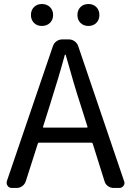

<svg xmlns="http://www.w3.org/2000/svg" viewBox="-20 -928 646 948"><path d="M417 -799.8Q392.6 -799.8 377.4 -814.9Q362.3 -830.1 362.3 -854Q362.3 -877.9 377.4 -893.1Q392.6 -908.2 417 -908.2Q440.4 -908.2 455.6 -893.1Q470.7 -877.9 470.7 -854Q470.7 -830.1 455.6 -814.9Q440.4 -799.8 417 -799.8ZM186.5 -799.8Q163.1 -799.8 147.9 -814.9Q132.8 -830.1 132.8 -854Q132.8 -877.9 147.9 -893.1Q163.1 -908.2 186.5 -908.2Q210.9 -908.2 226.6 -893.1Q242.2 -877.9 242.2 -854Q242.2 -830.1 226.6 -814.9Q210.9 -799.8 186.5 -799.8ZM192.4 -301.8Q191.4 -297.9 195.3 -297.9H408.2Q413.1 -297.9 412.1 -301.8L377.9 -410.2Q347.7 -502 304.7 -656.2Q303.7 -658.2 301.8 -658.2Q299.8 -658.2 299.8 -656.2Q272.5 -554.7 226.6 -410.2ZM541 0Q525.4 0 512.7 -9.3Q500 -18.6 496.1 -33.2L437.5 -219.7Q435.5 -223.6 431.6 -223.6H172.9Q168 -223.6 167 -219.7L107.4 -33.2Q102.5 -18.6 90.3 -9.3Q78.1 0 62.5 0H38.1Q24.4 0 17.6 -10.7Q12.7 -16.6 12.7 -24.4Q12.7 -28.3 13.7 -33.2L241.2 -700.2Q246.1 -714.8 258.8 -724.1Q271.5 -733.4 287.1 -733.4H320.3Q335.9 -733.4 348.6 -724.1Q361.3 -714.8 366.2 -700.2L592.8 -33.2Q594.7 -28.3 594.7 -24.4Q594.7 -16.6 589.8 -10.7Q582 0 569.3 0Z"/></svg>

Font: Gen Jyuu GothicL Regular
Style: Regular
Weight: 400
Designer: [Source Han Sans]
Ryoko NISHIZUKA  (kana & ideographs); Paul D. Hunt (Latin, Greek & Cyrillic); Wenlong ZHANG  (bopomofo
Version: Version 1.002.20150607